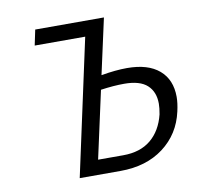

<svg xmlns="http://www.w3.org/2000/svg" viewBox="-75 -739 871 820"><g transform="rotate(-10 360.5 -329.0)"><path d="M674 -270Q674 -243 666 -208Q645 -113 570 -56.5Q495 0 383 0H206L334 -591H115L129 -658H427L374 -417Q437 -428 486 -428Q577 -428 625.5 -386.5Q674 -345 674 -270ZM594 -255Q594 -306 562.5 -335Q531 -364 463 -364Q417 -364 361 -356L297 -64H406Q480 -64 526 -102Q572 -140 589 -209Q594 -236 594 -255Z"/></g></svg>

Font: Ysabeau Medium
Style: Italic
Weight: 500
Italic angle: -12°
Designer: Christian Thalmann (Catharsis Fonts)
Version: Version 0.003